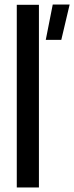

<svg xmlns="http://www.w3.org/2000/svg" viewBox="-20 -821 325 841"><path d="M53.5 0V-800H150.5V0ZM180.5 -646.5 211 -801H285L248.5 -646.5Z"/></svg>

Font: Big Shoulders Text Thin SemiBold
Style: Regular
Weight: 600
Version: Version 2.002